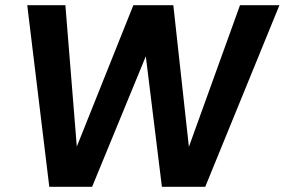

<svg xmlns="http://www.w3.org/2000/svg" viewBox="-20 -720 1097 740"><path d="M170 0 85 -700H232L276 -155L494 -700H648L708 -154L905 -700H1057L771 0H604L542 -503L335 0Z"/></svg>

Font: Host Grotesk Black
Style: Italic
Weight: 900
Italic angle: -8°
Designer: Doğukan Karapınar based on Poppins by Indian Type Foundry, Jonny Pinhorn
Foundry: Element Type
Version: Version 1.000; ttfautohint (v1.8.4.7-5d5b);gftools[0.9.33]